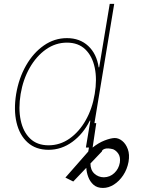

<svg xmlns="http://www.w3.org/2000/svg" viewBox="-20 -747 761 972"><path d="M225.9 11.4Q161.2 11.4 120 -25.7Q78.8 -62.9 63.7 -126.8Q48.7 -190.7 61.8 -271.3Q75.3 -351.6 111.9 -415.5Q148.4 -479.4 201.9 -516.7Q255.3 -554 318.9 -554Q384.2 -554 426.8 -514.2Q469.5 -474.4 479.4 -406.2H482.2L535.5 -727.3H558.2L458.1 -123.6H467.3L448.9 0Q479 -24.1 509.8 -36Q540.5 -47.9 561.1 -48.3Q580.6 -48.3 598.9 -33.6Q617.2 -18.8 627.1 8.2Q637.1 35.2 630.7 72.4Q623.6 110.4 603.7 140.3Q583.8 170.1 556.8 187.3Q529.8 204.5 501.4 204.5Q471.6 204.5 453.5 188.4Q435.4 172.2 426.7 148.6Q418 125 416.9 102.6L350.9 171.9L311.1 152L413.4 35.5Q419.7 27.7 426.8 20.2L430.4 0H414.8L437.5 -136.4H434.7Q401.3 -68.9 346.2 -28.8Q291.2 11.4 225.9 11.4ZM225.9 -11.4Q283.7 -11.4 332.4 -45.6Q381 -79.9 414.2 -138.7Q447.4 -197.4 459.5 -271.3Q471.9 -345.2 459.7 -403.9Q447.4 -462.7 411.9 -497Q376.4 -531.2 318.9 -531.2Q261.4 -531.2 212.7 -497Q164.1 -462.7 130.5 -403.9Q96.9 -345.2 84.5 -271.3Q72.4 -197.4 84.7 -138.7Q96.9 -79.9 132.5 -45.6Q168 -11.4 225.9 -11.4ZM437.9 80.6Q437.9 113.6 457.7 131.9Q477.6 150.2 505.7 150.6Q536.9 149.9 558.9 128.9Q581 108 586.6 76.7Q590.6 49.4 579.9 32.5Q569.2 15.6 552.6 8.5Q524.5 1.4 510.5 6.4Q496.4 11.4 495.7 19.9Z"/></svg>

Font: Inter Thin  BETA
Style: Italic
Weight: 100
Italic angle: -9.39999°
Designer: Rasmus Andersson
Foundry: rsms
Version: Version 3.011;git-f93a4a705